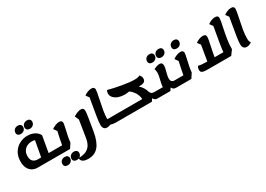

<svg xmlns="http://www.w3.org/2000/svg" viewBox="9 -2090 5108 3681"><g transform="rotate(-30 2562.5 -249.5)"><path d="M254 -763Q254 -808 284 -836Q314 -864 361 -864Q397 -864 418.5 -845Q440 -826 440 -795Q440 -751 409.5 -723Q379 -695 332 -695Q296 -695 275 -714Q254 -733 254 -763ZM455 -763Q455 -808 485 -836Q515 -864 562 -864Q599 -864 620 -845.5Q641 -827 641 -795Q641 -751 611 -723Q581 -695 534 -695Q498 -695 476.5 -714Q455 -733 455 -763ZM783 -112 762 25H292Q230 25 178 -2.5Q126 -30 94.5 -89Q63 -148 63 -239Q63 -355 114 -437.5Q165 -520 247.5 -562.5Q330 -605 423 -605Q489 -605 541.5 -585Q594 -565 627 -534Q660 -503 674 -471L611 -112ZM446 -112 509 -459Q475 -468 440 -468Q385 -468 337 -445Q289 -422 259.5 -375.5Q230 -329 230 -262Q230 -184 268.5 -148Q307 -112 365 -112Z M1147 -470Q1147 -449 1124 -348Q1104 -263 1091.5 -199.5Q1079 -136 1075 -80L1007 25H760L781 -112H910Q932 -239 968 -395L916 -468Q954 -496 998 -513Q1042 -530 1081 -530Q1115 -530 1131 -515Q1147 -500 1147 -470ZM734 206Q734 161 764 133Q794 105 841 105Q877 105 898.5 124Q920 143 920 174Q920 219 890 246.5Q860 274 813 274Q776 274 755 255.5Q734 237 734 206ZM935 206Q935 161 965.5 133Q996 105 1042 105Q1078 105 1100 124Q1122 143 1122 174Q1122 219 1091.5 246.5Q1061 274 1014 274Q978 274 956.5 255.5Q935 237 935 206Z M1627 -460Q1627 -426 1614 -341.5Q1601 -257 1574 -97L1564 -37Q1529 169 1446 267Q1363 365 1223 365Q1137 365 1098 336Q1059 307 1059 258Q1163 258 1228.5 227.5Q1294 197 1329.5 137Q1365 77 1378 -16L1436 -379L1397 -469Q1442 -498 1485 -514Q1528 -530 1561 -530Q1596 -530 1611.5 -512Q1627 -494 1627 -460Z M2081 -112 2059 25H2022Q1965 25 1905 7Q1871 25 1832 25Q1785 25 1762.5 -4Q1740 -33 1740 -85Q1740 -136 1758 -251Q1776 -366 1810 -560Q1813 -580 1817 -601.5Q1821 -623 1825 -645L1774 -714Q1811 -742 1853.5 -758.5Q1896 -775 1936 -775Q1972 -775 1988.5 -760Q2005 -745 2005 -714Q2005 -694 1997 -651Q1989 -608 1982.5 -576Q1976 -544 1973 -529Q1943 -390 1927 -293.5Q1911 -197 1911 -114V-112Z M3025 -112 3003 25H2940Q2883 25 2858 -27H2852L2818 25H2059L2080 -112H2685Q2677 -198 2635.5 -261.5Q2594 -325 2538 -364Q2521 -359 2491 -356Q2461 -353 2436 -353Q2368 -353 2306 -374Q2244 -395 2205 -435.5Q2166 -476 2166 -532Q2166 -550 2170.5 -565Q2175 -580 2185 -600Q2308 -566 2475 -536.5Q2642 -507 2746 -507Q2826 -507 2863 -532Q2884 -505 2892 -487.5Q2900 -470 2900 -444Q2900 -395 2868 -374Q2836 -353 2764 -353Q2751 -353 2745 -354Q2790 -316 2819 -268Q2848 -220 2862 -168Q2872 -143 2892.5 -127.5Q2913 -112 2951 -112Z M3468 -112 3447 25H3355Q3290 25 3270 -27H3262L3228 25H3000L3021 -112H3140V-114Q3140 -145 3146 -176Q3152 -207 3165 -260Q3177 -311 3183 -342.5Q3189 -374 3189 -405Q3189 -460 3172 -489Q3207 -508 3242 -519Q3277 -530 3304 -530Q3338 -530 3353 -512.5Q3368 -495 3368 -461Q3368 -437 3362.5 -409.5Q3357 -382 3344 -333Q3331 -282 3325 -253.5Q3319 -225 3319 -199Q3319 -157 3339 -134.5Q3359 -112 3397 -112ZM3124 -688Q3124 -733 3154 -761Q3184 -789 3231 -789Q3267 -789 3288.5 -770Q3310 -751 3310 -720Q3310 -676 3279.5 -648Q3249 -620 3202 -620Q3166 -620 3145 -639Q3124 -658 3124 -688ZM3325 -688Q3325 -733 3355 -761Q3385 -789 3432 -789Q3469 -789 3490 -770.5Q3511 -752 3511 -720Q3511 -676 3481 -648Q3451 -620 3404 -620Q3368 -620 3346.5 -639Q3325 -658 3325 -688Z M3832 -470Q3832 -449 3809 -348Q3789 -263 3776.5 -199.5Q3764 -136 3760 -80L3692 25H3445L3466 -112H3595Q3617 -239 3653 -395L3601 -468Q3639 -496 3683 -513Q3727 -530 3766 -530Q3800 -530 3816 -515Q3832 -500 3832 -470ZM3663 -688Q3663 -733 3693 -761Q3723 -789 3770 -789Q3806 -789 3827.5 -770Q3849 -751 3849 -720Q3849 -675 3819 -647.5Q3789 -620 3742 -620Q3705 -620 3684 -638.5Q3663 -657 3663 -688Z M4744 -713Q4744 -691 4735.5 -644Q4727 -597 4715 -543Q4685 -400 4668 -292.5Q4651 -185 4651 -80L4574 25H4063Q4000 25 3966 18.5Q3932 12 3918 -4Q3904 -20 3904 -50Q3904 -94 3927 -129Q3966 -120 4003.5 -116Q4041 -112 4100 -112H4124Q4134 -179 4167 -368L4181 -452L4130 -520Q4167 -548 4209 -564.5Q4251 -581 4291 -581Q4329 -581 4345 -565.5Q4361 -550 4361 -516Q4361 -480 4331 -346Q4297 -188 4286 -112H4480Q4488 -223 4565 -644L4513 -714Q4550 -742 4592 -758.5Q4634 -775 4675 -775Q4711 -775 4727.5 -760Q4744 -745 4744 -713Z M5066 -529Q5036 -390 5020 -293.5Q5004 -197 5004 -114Q5004 -73 5010 -53.5Q5016 -34 5031 -16Q5009 4 4981 14.5Q4953 25 4925 25Q4878 25 4855.5 -4Q4833 -33 4833 -85Q4833 -136 4851 -251Q4869 -366 4903 -560Q4906 -580 4910 -601.5Q4914 -623 4918 -645L4867 -714Q4904 -742 4946.5 -758.5Q4989 -775 5029 -775Q5065 -775 5081.5 -760Q5098 -745 5098 -714Q5098 -694 5090 -651Q5082 -608 5075.5 -576Q5069 -544 5066 -529Z"/></g></svg>

Font: Lemonada SemiBold
Style: Regular
Weight: 600
Designer: Mohamed Gaber (Arabic) Eduardo Tunni (Latin)
Foundry: Kief Type Foundry
Version: Version 3.006